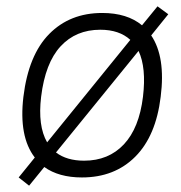

<svg xmlns="http://www.w3.org/2000/svg" viewBox="-20 -551 571 607"><path d="M54 -245Q70 -377 135.5 -443.5Q201 -510 303 -510Q382 -510 429 -471L478 -531L512 -506L458 -439Q504 -371 488 -245Q473 -121 407.5 -55.5Q342 10 239 10Q166 10 120 -23L72 36L39 10L90 -53Q39 -119 54 -245ZM110 -245Q99 -153 129 -101L392 -425Q357 -457 297 -457Q220 -457 171.5 -404.5Q123 -352 110 -245ZM246 -43Q323 -43 371.5 -94.5Q420 -146 432 -245Q443 -337 418 -390L157 -69Q191 -43 246 -43Z"/></svg>

Font: Haskoy Light
Style: Italic
Weight: 300
Designer: Ertekin Erdin
Foundry: Ertekin Erdin
Version: Version 2.000; ttfautohint (v1.8.4.7-5d5b)